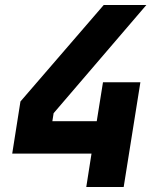

<svg xmlns="http://www.w3.org/2000/svg" viewBox="-20 -750 640 770"><path d="M326 0 347 -134H29L62 -343L396 -730H567L195 -296L190 -264H368L393 -420H543L476 0Z"/></svg>

Font: JetBrains Mono NL ExtraBold
Style: Italic
Weight: 800
Italic angle: -9°
Monospace: yes
Designer: Philipp Nurullin, Konstantin Bulenkov
Foundry: JetBrains
Version: Version 2.305; ttfautohint (v1.8.4.7-5d5b)